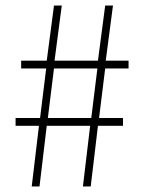

<svg xmlns="http://www.w3.org/2000/svg" viewBox="-20 -670 512 690"><path d="M94 0 120 -218H36V-246H124L146 -424H56V-452H148L174 -650H202L176 -452H332L358 -650H386L360 -452H442V-424H358L336 -246H422V-218H332L306 0H278L304 -218H148L122 0ZM152 -246H308L330 -424H174Z"/></svg>

Font: Assistant ExtraLight ExtraLight
Style: Regular
Weight: 250
Version: Version 3.000